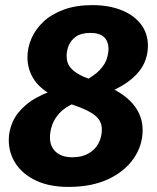

<svg xmlns="http://www.w3.org/2000/svg" viewBox="-20 -710 612 747"><path d="M339.6 -690.1Q402.9 -690.1 451.6 -670.9Q500.2 -651.8 527.9 -616.2Q555.5 -580.6 555.5 -530.2Q555.5 -496.4 541.2 -464.5Q526.8 -432.7 494.3 -404.5Q461.7 -376.2 406.8 -352.3L303.8 -392.2Q347.7 -415.6 368.5 -438.1Q389.3 -460.7 395.7 -481.8Q402.1 -502.9 402.1 -520.1Q402.1 -549 384.8 -565.5Q367.4 -582 332 -582Q296.1 -582 275.9 -567.8Q255.7 -553.5 247.4 -533Q239.2 -512.5 239.2 -493.3Q239.2 -463.6 255.7 -445Q272.1 -426.4 305.5 -411.4L342.2 -397.4L405.7 -370.9Q470.7 -340.7 502.8 -298.5Q534.9 -256.4 534.9 -204Q534.9 -143.9 500.1 -93.5Q465.3 -43 401 -12.9Q336.6 17.2 247.1 17.2Q172.3 17.2 120.5 -7.2Q68.6 -31.7 41.4 -73Q14.1 -114.3 14.1 -165.9Q14.1 -201 29.6 -236.2Q45 -271.3 81.1 -302Q117.1 -332.7 177.9 -355.1L273 -310.5Q232.3 -293.1 211.1 -269.5Q189.9 -245.8 182.2 -221.5Q174.4 -197.2 174.4 -176Q174.4 -139.7 197.5 -118.9Q220.5 -98.1 261.5 -98.1Q298.7 -98.1 324.5 -112.9Q350.2 -127.6 363.2 -152.3Q376.2 -177 376.2 -206Q376.2 -226.5 367.4 -241.1Q358.6 -255.7 339.6 -268.2Q320.6 -280.6 289.9 -292.7L241.3 -310.3L180.6 -340.7Q130.6 -369 108.7 -406.3Q86.8 -443.7 86.8 -487.1Q86.8 -524.2 102.3 -560.2Q117.8 -596.1 148.8 -625.4Q179.7 -654.6 227.5 -672.3Q275.3 -690.1 339.6 -690.1Z"/></svg>

Font: Fira Sans Variable
Style: Italic
Weight: 397
Italic angle: -8°
Designer: Carrois Corporate & Edenspiekermann AG
Foundry: Carrois Corporate GbR & Edenspiekermann AG
Version: Version 4.202